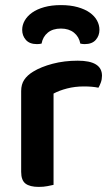

<svg xmlns="http://www.w3.org/2000/svg" viewBox="-20 -726 437 753"><path d="M190 -1Q181 1 166 4Q151 7 132 7Q97 7 80 -6Q63 -19 63 -52V-369Q63 -395 75 -413Q87 -431 110 -445Q141 -464 186.5 -476Q232 -488 285 -488Q380 -488 380 -429Q380 -415 375.5 -402.5Q371 -390 366 -382Q343 -387 309 -387Q274 -387 243 -379Q212 -371 190 -359ZM219 -614Q187 -614 167.5 -598Q148 -582 143 -555Q138 -554 134 -553.5Q130 -553 125 -553Q96 -553 81.5 -569.5Q67 -586 67 -609Q67 -628 77 -645.5Q87 -663 106 -676.5Q125 -690 153.5 -698Q182 -706 219 -706Q256 -706 284.5 -698Q313 -690 332 -676.5Q351 -663 360.5 -645.5Q370 -628 370 -609Q370 -586 355.5 -569.5Q341 -553 312 -553Q305 -553 295 -555Q290 -582 270 -598Q250 -614 219 -614Z"/></svg>

Font: Baloo Tammudu 2 SemiBold
Style: Regular
Weight: 600
Designer: Maithili Shingre, Omkar Shende and Ek Type
Foundry: Ek Type
Version: Version 1.640;hotconv 1.0.111;makeotfexe 2.5.65597; ttfautoh